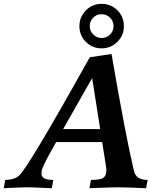

<svg xmlns="http://www.w3.org/2000/svg" viewBox="-75 -996 844 1016"><path d="M698.2 0Q590.8 -4.9 551.8 -4.9Q512.2 -4.9 398.4 0L406.2 -43.9Q457 -43.9 472.4 -55.4Q487.8 -66.9 487.8 -94.2Q487.8 -106.4 484.4 -125.5L465.8 -244.1H222.2Q150.9 -120.6 145.5 -91.8L144.5 -79.1Q144.5 -60.5 159.2 -52.2Q173.8 -43.9 207 -43.9L199.2 0Q102.5 -4.9 66.4 -4.9Q34.7 -4.9 -55.2 0L-47.4 -43.9Q-2 -43.9 24.9 -65.9Q72.3 -105 399.9 -692.9L515.1 -710.4Q589.8 -275.9 633.8 -91.8Q644.5 -43.9 706.1 -43.9ZM455.1 -313 412.6 -583 259.3 -313ZM462.4 -740.2Q413.6 -740.2 379.4 -774.4Q345.2 -808.6 345.2 -857.4Q345.2 -906.2 379.4 -940.9Q413.6 -975.6 462.4 -975.6Q512.2 -975.6 546.4 -941.4Q580.6 -907.2 580.6 -857.4Q580.6 -808.6 545.9 -774.4Q511.2 -740.2 462.4 -740.2ZM462.4 -794.9Q488.8 -794.9 507.3 -813.5Q525.9 -832 525.9 -857.4Q525.9 -883.8 507.3 -902.3Q488.8 -920.9 462.4 -920.9Q436 -920.9 418 -902.3Q399.9 -883.8 399.9 -857.4Q399.9 -832 418.5 -813.5Q437 -794.9 462.4 -794.9Z"/></svg>

Font: Kelvinch
Style: Bold Italic
Weight: 700
Italic angle: -10°
Designer: Paul James Miller
Foundry: High-Logic / Made with FontCreator
Version: Version 3.30 September 23, 2016